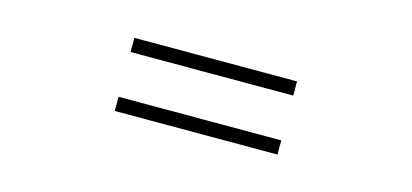

<svg xmlns="http://www.w3.org/2000/svg" viewBox="-33 -629 1066 497"><g transform="rotate(15 500.0 -380.0)"><path d="M282 -478V-440H718V-478ZM282 -320V-282H718V-320Z"/></g></svg>

Font: Noto Sans TC Medium
Style: Regular
Weight: 500
Designer: Ryoko NISHIZUKA 西塚涼子 (kana, bopomofo & ideographs); Paul D. Hunt (Latin, Greek & Cyrillic); Sandoll Communications 산돌커뮤니
Foundry: Adobe
Version: Version 2.004;hotconv 1.0.118;makeotfexe 2.5.65603